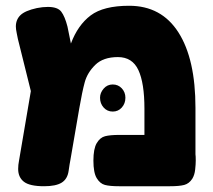

<svg xmlns="http://www.w3.org/2000/svg" viewBox="-20 -646 739 666"><path d="M35 0ZM647 -26Q636 -9 619 -4.5Q602 0 570 0H393Q361 0 344 -4.5Q327 -9 315.5 -28Q304 -47 304 -89Q304 -130 315.5 -149.5Q327 -169 344.5 -173.5Q362 -178 394 -178H481V-269Q481 -358 460 -403Q439 -448 389 -448Q338 -448 310.5 -421Q283 -394 274 -361Q265 -328 255 -270L224 -90Q222 -81 218 -53Q214 -25 194 -12.5Q174 0 133 0Q83 0 63 -15.5Q43 -31 43 -60Q43 -74 46 -89L87 -330L42 -511Q41 -517 38 -531Q35 -545 35 -554Q35 -578 51 -593.5Q67 -609 108 -618Q128 -622 146 -622Q180 -622 192.5 -605.5Q205 -589 214 -554L226 -495Q250 -559 294.5 -592.5Q339 -626 428 -626Q540 -626 599 -533.5Q658 -441 658 -272V-111Q659 -105 659 -89Q659 -76 657 -58Q655 -39 647 -26ZM415 -307Q415 -287 402.5 -273Q390 -259 371 -259Q352 -259 339.5 -273Q327 -287 327 -307Q327 -324 339.5 -338.5Q352 -353 371 -353Q390 -353 402.5 -339.5Q415 -326 415 -307Z"/></svg>

Font: Fredoka One
Style: Regular
Weight: 400
Designer: Milena B. Brandão, Ben Nathan
Version: Version 2.000; ttfautohint (v1.5.33-1714) -l 8 -r 50 -G 200 